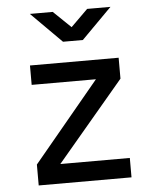

<svg xmlns="http://www.w3.org/2000/svg" viewBox="-55 -831 709 878"><g transform="rotate(-5 300.0 -392.5)"><path d="M87 0V-96L390 -461H95V-550H502V-454L194 -89H513V0ZM255 -645 115 -785H220L300 -708L378 -785H485L346 -645Z"/></g></svg>

Font: Tiny Medium
Style: Regular
Weight: 500
Monospace: yes
Designer: Philipp Nurullin, Konstantin Bulenkov
Foundry: JetBrains
Version: Version 2.251; ttfautohint (v1.8.4.7-5d5b)